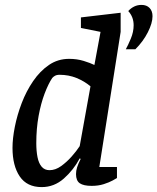

<svg xmlns="http://www.w3.org/2000/svg" viewBox="-20 -753 642 783"><path d="M150 10Q90 10 60.5 -33.5Q31 -77 31 -150Q31 -188 40.5 -236Q50 -284 68.5 -332.5Q87 -381 115 -422Q143 -463 179.5 -488Q216 -513 262 -513Q294 -513 321.5 -504.5Q349 -496 365 -488L390 -623L310 -639V-682L472 -701V-623L385 -72H457V-27Q454 -25 439.5 -17Q425 -9 403 -2Q381 5 354 5Q321 5 305.5 -5.5Q290 -16 290 -43Q290 -57 294.5 -71Q299 -85 309 -105L305 -107Q280 -60 240.5 -25Q201 10 150 10ZM182 -59Q206 -59 229 -75.5Q252 -92 272 -114.5Q292 -137 305 -157L349 -401Q324 -422 292 -435Q260 -448 223 -448Q211 -448 203.5 -443.5Q196 -439 193 -435Q177 -411 162 -371.5Q147 -332 137.5 -280.5Q128 -229 128 -169Q128 -137 133 -112Q138 -87 150 -73Q162 -59 182 -59ZM493 -552Q502 -568 513.5 -595.5Q525 -623 525 -650Q525 -667 519.5 -681.5Q514 -696 503 -708Q514 -720 527.5 -726.5Q541 -733 557 -733Q578 -733 590 -720.5Q602 -708 602 -687Q602 -659 583 -621.5Q564 -584 532 -552Z"/></svg>

Font: Faustina Medium
Style: Italic
Weight: 500
Italic angle: -8°
Designer: Alfonso Garcia
Foundry: http://www.omnibus-type.com
Version: Version 1.200